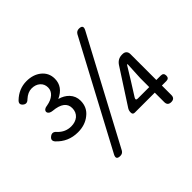

<svg xmlns="http://www.w3.org/2000/svg" viewBox="-167 -978 1223 1223"><g transform="rotate(-45 444.5 -367.0)"><path d="M284 13Q244 13 262 -22L446 -367L639 -729Q650 -747 670 -747Q710 -747 692 -712L315 -5Q305 13 284 13ZM756 0Q724 0 724 -32V-117H625H544Q526 -117 526 -135V-138Q526 -153 534 -166L688 -404Q710 -436 747 -436H752Q769 -436 778.5 -426.5Q788 -417 788 -400V-167H828Q853 -167 853 -142Q853 -117 828 -117H788V-32Q788 0 756 0ZM621 -167H662H724V-247L730 -368H725L669 -277L611 -185Q601 -167 621 -167ZM200 -284Q113 -284 55 -347Q37 -369 60 -387Q85 -407 107 -380Q144 -341 196 -341Q233 -341 258 -361Q283 -383 283 -419Q283 -486 182 -495Q169 -496 159 -502Q148 -510 148 -520Q148 -530 158 -537Q167 -543 180 -544Q221 -551 244 -571.5Q267 -592 267 -621Q267 -652 245 -671.5Q223 -691 188 -691Q154 -691 121 -661Q99 -638 77 -656.5Q55 -675 76 -696Q129 -747 198 -747Q257 -747 296 -716Q337 -683 337 -630Q337 -558 261 -523Q301 -512 326 -486Q354 -456 354 -415Q354 -355 309 -320Q265 -284 200 -284Z"/></g></svg>

Font: GenSenRounded JP R
Style: Regular
Weight: 400
Version: Version 1.501;PS 1;hotconv 16.6.51;makeotf.lib2.5.65220